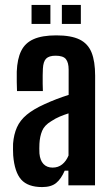

<svg xmlns="http://www.w3.org/2000/svg" viewBox="-20 -752 452 779"><path d="M151 7Q93.5 7 66.2 -23.2Q39 -53.5 33.5 -121.5Q33 -132.5 32.8 -145.5Q32.5 -158.5 33 -169Q36 -207 48.8 -235.5Q61.5 -264 88.5 -286.5Q115.5 -309 161 -329.5Q185 -340.5 209.2 -349.8Q233.5 -359 258.5 -367V-469.5Q258.5 -498 247.5 -512Q236.5 -526 205.5 -526Q179 -526 167.2 -514.2Q155.5 -502.5 154 -473Q153.5 -463.5 153.2 -446.5Q153 -429.5 153.2 -411.8Q153.5 -394 154 -382.5H49Q48.5 -395 48 -419Q47.5 -443 48 -461.5Q50 -513 66 -545.5Q82 -578 116.5 -593.2Q151 -608.5 208.5 -608.5Q268.5 -608.5 302.8 -591.8Q337 -575 351.5 -539Q366 -503 366 -445L365.5 0H257.5V-59.5H242.5Q228 -26 207.8 -9.5Q187.5 7 151 7ZM193.5 -72Q216 -72 232.2 -85Q248.5 -98 258 -121V-292Q240.5 -286.5 223 -279.2Q205.5 -272 187.5 -260Q160 -243.5 150.8 -220.8Q141.5 -198 140 -169Q139.5 -159.5 139.5 -149.5Q139.5 -139.5 140 -129.5Q142.5 -101.5 156.2 -86.8Q170 -72 193.5 -72ZM231 -655V-732H308V-655ZM108 -655V-732H184.5V-655Z"/></svg>

Font: Big Shoulders Display Thin
Style: Bold
Weight: 700
Version: Version 2.002